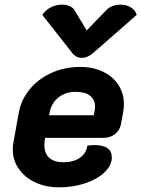

<svg xmlns="http://www.w3.org/2000/svg" viewBox="-20 -797 608 826"><path d="M35 -153Q35 -171 37 -180L60 -308Q70 -367 107.5 -412.5Q145 -458 201.5 -483.5Q258 -509 325 -509Q381 -509 423.5 -488.5Q466 -468 489.5 -431.5Q513 -395 513 -349Q513 -333 510 -315L500 -261Q495 -236 474.5 -220Q454 -204 426 -204H174L172 -190Q171 -184 171 -172Q171 -137 192 -118Q213 -99 253 -99Q296 -99 323.5 -118Q351 -137 356 -171Q378 -173 385 -173Q461 -173 461 -120Q461 -86 430 -56Q399 -26 346.5 -8.5Q294 9 233 9Q177 9 131.5 -12.5Q86 -34 60.5 -71Q35 -108 35 -153ZM383 -301 386 -315Q389 -327 389 -337Q389 -368 367.5 -385Q346 -402 305 -402Q263 -402 232.5 -378.5Q202 -355 194 -315L191 -301ZM438 -754Q448 -765 464.5 -771Q481 -777 499 -777Q523 -777 542.5 -765.5Q562 -754 568 -733L382 -570Q357 -548 332 -548Q307 -548 290 -570L162 -733Q176 -754 199 -765.5Q222 -777 247 -777Q265 -777 279 -771Q293 -765 300 -754L353 -666Z"/></svg>

Font: K2D ExtraBold
Style: Italic
Weight: 800
Italic angle: -10°
Designer: Katatrad Aksorn Co.,Ltd.
Foundry: Cadson Demak Co.,Ltd.
Version: Version 1.000; ttfautohint (v1.6)